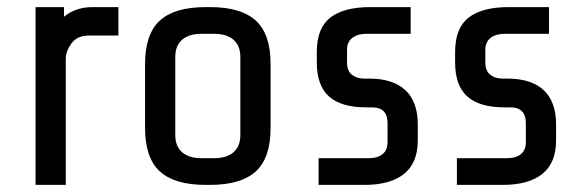

<svg xmlns="http://www.w3.org/2000/svg" viewBox="-20 -520 1639 540"><path d="M80 -500H160V-473Q193 -500 240 -500H313V-420H230Q197 -420 181 -398Q165 -376 165 -355V0H80Z M571 0H558Q471 0 429.5 -38Q388 -76 388 -160V-340Q388 -424 429.5 -462Q471 -500 558 -500H571Q658 -500 699.5 -462Q741 -424 741 -340V-160Q741 -76 699.5 -38Q658 0 571 0ZM581 -425H548Q511 -425 492 -408Q473 -391 473 -360V-140Q473 -109 492 -92Q511 -75 548 -75H581Q618 -75 637 -92Q656 -109 656 -140V-360Q656 -391 637 -408Q618 -425 581 -425Z M1005 0H876V-75H1015Q1042 -75 1056 -86.5Q1070 -98 1070 -120V-173Q1070 -218 1027 -218H1010Q940 -218 905.5 -248.5Q871 -279 871 -345V-374Q871 -441 909 -470.5Q947 -500 1021 -500H1135V-425H1011Q986 -425 971 -413.5Q956 -402 956 -380V-344Q956 -321 969.5 -310Q983 -299 1004 -299H1018Q1085 -299 1120 -266.5Q1155 -234 1155 -170V-125Q1155 -62 1116.5 -31Q1078 0 1005 0Z M1394 0H1265V-75H1404Q1431 -75 1445 -86.5Q1459 -98 1459 -120V-173Q1459 -218 1416 -218H1399Q1329 -218 1294.5 -248.5Q1260 -279 1260 -345V-374Q1260 -441 1298 -470.5Q1336 -500 1410 -500H1524V-425H1400Q1375 -425 1360 -413.5Q1345 -402 1345 -380V-344Q1345 -321 1358.5 -310Q1372 -299 1393 -299H1407Q1474 -299 1509 -266.5Q1544 -234 1544 -170V-125Q1544 -62 1505.5 -31Q1467 0 1394 0Z"/></svg>

Font: Share Tech
Style: Regular
Weight: 400
Designer: Ralph du Carrois
Foundry: Carrois Type Design
Version: Version 1.100